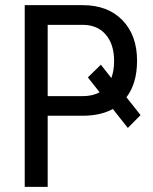

<svg xmlns="http://www.w3.org/2000/svg" viewBox="-20 -731 598 751"><path d="M166.5 -278.3H303.2C349.8 -278.3 389.2 -287.1 421.4 -304.7L480 -230.5L529.8 -280.8L474.6 -350.6C502.3 -386.7 516.1 -434.4 516.1 -493.7C516.1 -559.7 497.1 -612.5 459 -651.9C420.9 -691.2 369 -710.9 303.2 -710.9H76.7V0H166.5ZM415.5 -425.8 374.5 -478 323.7 -428.2 369.6 -370.1C351.4 -360 329.3 -355 303.2 -355H166.5V-633.8H305.2C342.6 -633.5 372.2 -620.7 393.8 -595.5C415.4 -570.2 426.3 -536 426.3 -492.7C426.3 -467.3 422.7 -445 415.5 -425.8Z"/></svg>

Font: Roboto Condensed
Style: Regular
Weight: 400
Designer: Google
Version: Version 2.134; 2016